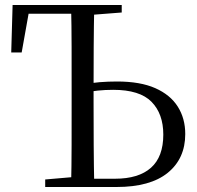

<svg xmlns="http://www.w3.org/2000/svg" viewBox="-20 -748 787 768"><path d="M310.4 0V-33.1H440Q534.4 -33.1 583.8 -76.9Q633.2 -120.7 633.2 -209.6Q633.2 -292.8 586.1 -340.8Q538.9 -388.7 432.8 -388.7Q400.8 -388.7 371 -385.6Q341.2 -382.5 310.2 -376.1V-409.4Q344.6 -416.6 378.5 -419.3Q412.4 -422 448.2 -422Q540.9 -422 601.1 -395.4Q661.3 -368.7 691.1 -321.5Q721 -274.3 721 -211.8Q721 -113.7 651 -56.8Q581.1 0 445.9 0ZM264.3 0Q266.3 -84.1 266.4 -168.1Q266.5 -252.2 266.5 -336.8V-391.1Q266.5 -476.1 266.4 -560.7Q266.3 -645.2 264.3 -728H357.1Q355.3 -645 354.8 -561.4Q354.3 -477.8 354.3 -397.2V-336.8Q354.3 -251.7 354.8 -167.7Q355.3 -83.6 357.1 0ZM24.9 -538.1 30.4 -728H324.2V-693H58.8L100.6 -728L66.7 -538.1ZM160.8 0V-30.1L299.7 -42.1H310.4V0ZM309.4 -686.9V-728H466.9V-698L324.6 -686.9Z"/></svg>

Font: Noto Serif TC
Style: Regular
Weight: 200
Designer: Ryoko NISHIZUKA 西塚涼子 (kana & ideographs); Frank Grießhammer (Latin, Greek & Cyrillic); Wenlong ZHANG 张文龙 (bopomofo); San
Foundry: Adobe
Version: Version 2.001;hotconv 1.1.0;makeotfexe 2.6.0